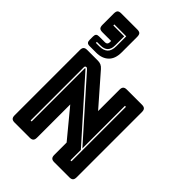

<svg xmlns="http://www.w3.org/2000/svg" viewBox="-296 -1208 1346 1346"><g transform="rotate(45 376.5 -535.0)"><path d="M201 -622Q196 -627 193 -629Q190 -631 186 -631Q182 -631 178 -628Q174 -625 174 -619V-90H184V-617Q184 -618 184.5 -619Q185 -620 186 -620Q187 -620 188.5 -619Q190 -618 191 -617L569 -193V-90H579V-630H569V-208ZM255 0H105Q86 0 77.5 -8.5Q69 -17 69 -36V-684Q69 -703 77.5 -711.5Q86 -720 105 -720H209Q228 -720 241.5 -714Q255 -708 268 -693L462 -471V-684Q462 -703 470.5 -711.5Q479 -720 498 -720H648Q667 -720 675.5 -711.5Q684 -703 684 -684V-36Q684 -17 675.5 -8.5Q667 0 648 0H498Q479 0 470.5 -8.5Q462 -17 462 -36V-159L291 -366V-36Q291 -17 282.5 -8.5Q274 0 255 0ZM163 -751H97Q81 -751 74 -758.5Q67 -766 67 -782V-816Q67 -832 74 -839Q81 -846 97 -846H156Q167 -846 173 -852.5Q179 -859 179 -870V-883H93Q72 -883 64 -891.5Q56 -900 56 -922V-1031Q56 -1053 64 -1061.5Q72 -1070 93 -1070H251Q272 -1070 280 -1061.5Q288 -1053 288 -1031V-879Q288 -815 254 -783Q220 -751 163 -751ZM231 -981H113V-971H221V-884Q221 -844 202.5 -826Q184 -808 148 -808H113V-798H148Q188 -798 209.5 -818Q231 -838 231 -884Z"/></g></svg>

Font: Bungee Inline
Style: Regular
Weight: 400
Designer: David Jonathan Ross
Foundry: David Jonathan Ross
Version: Version 1.001;PS 1.0;hotconv 1.0.72;makeotf.lib2.5.5900